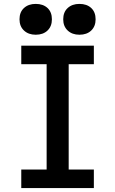

<svg xmlns="http://www.w3.org/2000/svg" viewBox="-20 -964 590 984"><path d="M89 0V-95H219V-635H89V-730H461V-635H332V-95H461V0ZM163 -786Q126 -786 103 -807.5Q80 -829 80 -865Q80 -902 103 -923Q126 -944 163 -944Q201 -944 223.5 -923Q246 -902 246 -865Q246 -829 223.5 -807.5Q201 -786 163 -786ZM387 -786Q350 -786 327 -807.5Q304 -829 304 -865Q304 -902 327 -923Q350 -944 387 -944Q425 -944 447.5 -923Q470 -902 470 -865Q470 -829 447.5 -807.5Q425 -786 387 -786Z"/></svg>

Font: M PLUS Code Latin SemiExpanded Medium
Style: Regular
Weight: 500
Width: 6
Designer: Coji Morishita
Foundry: UNDERFOREST DESIGN
Version: Version 1.002; ttfautohint (v1.8.3)